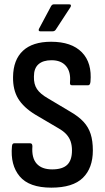

<svg xmlns="http://www.w3.org/2000/svg" viewBox="-20 -855 482 883"><path d="M216 8Q114 8 70.5 -44Q27 -96 35 -182Q36 -196 45 -196H119Q129 -196 129 -182Q125 -129 148.5 -102.5Q172 -76 220 -76Q267 -76 289 -97Q311 -118 311 -163Q311 -186 305 -204Q299 -222 285.5 -237Q272 -252 249 -265L142 -328Q88 -361 63.5 -401.5Q39 -442 40 -501Q41 -580 85.5 -621.5Q130 -663 215 -663Q309 -663 356.5 -614.5Q404 -566 396 -478Q394 -463 386 -463H310Q300 -463 302 -478Q306 -525 283.5 -551.5Q261 -578 217 -578Q178 -578 157 -559.5Q136 -541 136 -503Q135 -468 150 -445.5Q165 -423 200 -403L304 -341Q342 -319 364.5 -294.5Q387 -270 397 -238.5Q407 -207 407 -163Q407 -82 361 -37Q315 8 216 8ZM165 -711Q160 -711 158.5 -714Q157 -717 159 -722L215 -827Q220 -835 227 -835H299Q305 -835 306 -831Q307 -827 304 -822L236 -718Q231 -711 222 -711Z"/></svg>

Font: Sofia Sans Condensed SemiBold
Style: Regular
Weight: 600
Designer: Botio Nikoltchev, Ani Petrova
Foundry: lettersoup
Version: Version 4.101